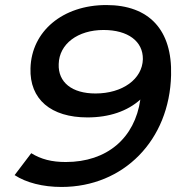

<svg xmlns="http://www.w3.org/2000/svg" viewBox="-20 -732 740 762"><path d="M402 -712C229 -712 105 -608 101 -461C97 -338 182 -266 327 -266C414 -266 486 -291 537 -337C515 -184 405 -89 241 -89C185 -89 143 -100 104 -124L38 -37C84 -7 150 10 224 10C471 10 653 -176 659 -434C664 -613 572 -712 402 -712ZM359 -361C266 -361 210 -405 213 -478C215 -558 289 -613 391 -613C488 -613 548 -568 547 -497C545 -418 466 -361 359 -361Z"/></svg>

Font: FIGSv2-sans-serif SmBold Italic
Style: Regular
Weight: 600
Italic angle: -12°
Designer: Matt McInerney, Pablo Impallari, Rodrigo Fuenzalida
Foundry: Matt McInerney, Pablo Impallari, Rodrigo Fuenzalida
Version: Version 4.020;hotconv 1.0.109;makeotfexe 2.5.65596